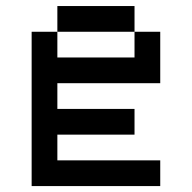

<svg xmlns="http://www.w3.org/2000/svg" viewBox="-20 -628 648 648"><path d="M434 -520.8H173.6V-607.6H434ZM434 -520.8H520.8V-347.2H173.6V-260.4H434V-173.6H173.6V-86.8H520.8V0H86.8V-520.8H173.6V-434H434Z"/></svg>

Font: 8-bit Operator+ 8
Style: Regular
Weight: 400
Designer: GrandChaos9000
Version: Version 1.3.0 - August 1, 2014